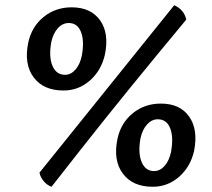

<svg xmlns="http://www.w3.org/2000/svg" viewBox="-20 -705 809 734"><path d="M177 9Q160 3 147 -12.5Q134 -28 131 -45L646 -685Q684 -668 692 -630Q631 -557 579.5 -494Q528 -431 480.5 -373Q433 -315 386 -256Q339 -197 288 -132.5Q237 -68 177 9ZM223 -359Q146 -359 108.5 -409.5Q71 -460 88 -542Q101 -603 146.5 -640Q192 -677 254 -677Q327 -677 362.5 -627.5Q398 -578 381 -496Q367 -435 323.5 -397Q280 -359 223 -359ZM229 -419Q251 -419 268.5 -439Q286 -459 293 -493Q303 -549 289.5 -583Q276 -617 243 -617Q219 -617 201 -597Q183 -577 176 -544Q166 -488 180.5 -453.5Q195 -419 229 -419ZM564 9Q487 9 449.5 -41.5Q412 -92 429 -174Q442 -235 487.5 -272Q533 -309 595 -309Q668 -309 703 -259.5Q738 -210 722 -128Q708 -67 664.5 -29Q621 9 564 9ZM569 -51Q592 -51 609.5 -71Q627 -91 634 -125Q644 -181 630.5 -215Q617 -249 583 -249Q560 -249 542 -229Q524 -209 517 -176Q507 -120 521.5 -85.5Q536 -51 569 -51Z"/></svg>

Font: Vollkorn
Style: Bold Italic
Weight: 700
Italic angle: -11°
Designer: Friedrich Althausen
Foundry: Friedrich Althausen
Version: Version 5.000; ttfautohint (v1.8.3)